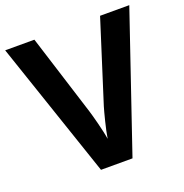

<svg xmlns="http://www.w3.org/2000/svg" viewBox="-128 -829 906 945"><g transform="rotate(-20 325.0 -357.0)"><path d="M650 -714H497L362 -289C355 -266 331 -175 325 -132C319 -175 294 -267 287 -289L153 -714H0L242 0H407Z"/></g></svg>

Font: Noto Sans Adlam
Style: Bold
Weight: 700
Designer: Mark Jamra, Neil Patel
Foundry: JamraPatel LLC
Version: Version 3.001